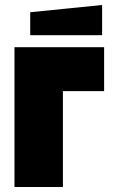

<svg xmlns="http://www.w3.org/2000/svg" viewBox="-20 -749 454 769"><path d="M38 0V-560H397V-384H232V0ZM101 -608V-700L389 -729V-608Z"/></svg>

Font: Tektur SemiCondensed ExtraBold
Style: Regular
Weight: 800
Width: 4
Designer: Adam Jagosz
Foundry: Adam Jagosz
Version: Version 1.005;gftools[0.9.30]